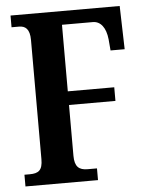

<svg xmlns="http://www.w3.org/2000/svg" viewBox="-52 -757 614 799"><g transform="rotate(-5 255.0 -357.0)"><path d="M22 0H325V-49H286C250 -49 232 -64 232 -110V-322H426V-379H232V-657H361C393 -657 415 -629 420 -580L424 -533H483L478 -714H22V-665H53C79 -665 98 -652 98 -605V-107C98 -61 81 -49 44 -49H22Z"/></g></svg>

Font: Noto Serif Bengali ExtraCondensed
Style: Bold
Weight: 700
Width: 2
Designer: Juan Bruce, Universal Thirst, Indian Type Foundry and the Monotype Design Team.
Foundry: Monotype Imaging Inc.
Version: Version 2.003